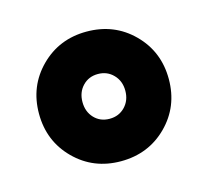

<svg xmlns="http://www.w3.org/2000/svg" viewBox="-57 -773 465 429"><g transform="rotate(-15 175.0 -558.0)"><path d="M174.8 -707.5Q238.8 -707.5 282 -664.3Q325.2 -621.1 325.2 -557.6Q325.2 -494.1 282 -450.9Q238.8 -407.7 174.8 -407.7Q111.3 -407.7 68.1 -450.9Q24.9 -494.1 24.9 -557.6Q24.9 -621.1 68.1 -664.3Q111.3 -707.5 174.8 -707.5ZM139.4 -594.7Q125.5 -580.1 125.5 -557.6Q125.5 -535.2 139.4 -520.5Q153.3 -505.9 174.8 -505.9Q196.3 -505.9 210.4 -520.5Q224.6 -535.2 224.6 -557.6Q224.6 -580.1 210.4 -594.7Q196.3 -609.4 174.8 -609.4Q153.3 -609.4 139.4 -594.7Z"/></g></svg>

Font: Cooper* Black
Style: Regular
Weight: 900
Designer: Owen Earl
Foundry: indestructible type*
Version: Version 0.001